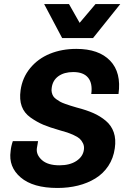

<svg xmlns="http://www.w3.org/2000/svg" viewBox="-20 -911 636 943"><path d="M262.2 12.2Q142.1 12.2 81.5 -39.6Q21 -91.3 32.2 -168.9Q34.2 -192.4 43 -217.8H167Q166 -213.4 164.1 -200.2Q162.1 -187 161.1 -183.1Q156.7 -151.4 185.5 -125.2Q214.4 -99.1 272 -99.1Q323.2 -99.1 355.5 -120.6Q387.7 -142.1 392.1 -175.8Q394.5 -192.9 387.7 -207Q380.9 -221.2 371.1 -230Q361.3 -238.8 341.8 -247.6Q322.3 -256.3 309.6 -260.5Q296.9 -264.6 273.9 -271Q224.1 -285.2 192.9 -298.3Q161.6 -311.5 130.1 -333.7Q98.6 -356 86.7 -389.2Q74.7 -422.4 81.1 -467.8Q89.8 -529.8 128.2 -576.4Q166.5 -623 225.1 -647Q283.7 -670.9 355 -670.9Q465.3 -670.9 521 -612.8Q576.7 -554.7 562 -449.2H428.2Q435.5 -501.5 412.8 -529.3Q390.1 -557.1 339.8 -557.1Q294.9 -557.1 266.6 -536.6Q238.3 -516.1 233.9 -479Q231.9 -466.8 234.4 -456.5Q236.8 -446.3 241.5 -438.7Q246.1 -431.2 256.3 -423.8Q266.6 -416.5 275.1 -411.6Q283.7 -406.7 300 -400.9Q316.4 -395 326.9 -391.8Q337.4 -388.7 356.9 -382.8Q404.3 -370.6 438.2 -355.7Q472.2 -340.8 499.8 -317.6Q527.3 -294.4 538.8 -260.7Q550.3 -227.1 543.9 -183.1Q537.1 -133.8 512 -95.9Q486.8 -58.1 448.5 -34.7Q410.2 -11.2 363 0.5Q315.9 12.2 262.2 12.2ZM196.8 -891.1H318.8L371.1 -798.8L449.2 -891.1H570.8L437 -724.1H285.2Z"/></svg>

Font: Human Sans Bold
Style: Italic
Weight: 700
Italic angle: -8°
Designer: Tim Radville
Foundry: Continuum
Version: Version 1.000;FEAKit 1.0